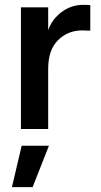

<svg xmlns="http://www.w3.org/2000/svg" viewBox="-20 -530 413 789"><path d="M66 0V-500H178V-406Q193 -450 232.5 -480Q272 -510 322 -510Q342 -510 351 -509V-404Q338 -405 318 -405Q259 -405 218.5 -365Q178 -325 178 -247V0ZM69 69H181L114 239H29Z"/></svg>

Font: CBA Beacon Sans Bold
Style: Regular
Weight: 700
Designer: Wei Huang
Foundry: Wei Huang
Version: Version 1.002